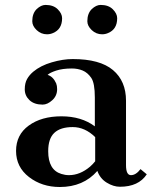

<svg xmlns="http://www.w3.org/2000/svg" viewBox="-20 -746 623 776"><path d="M373.5 -55.2Q316.9 9.8 221.7 9.8Q149.4 9.8 97.2 -30.5Q44.9 -70.8 44.9 -136Q44.9 -201.2 96.2 -238.5Q147.5 -275.9 228.3 -275.9Q309.1 -275.9 363.3 -235.4V-351.6Q363.3 -410.6 348.6 -431.6Q334 -452.6 314.2 -460.9Q294.4 -469.2 270.5 -469.2Q232.9 -469.2 207 -460.7Q181.2 -452.1 172.4 -443.4Q194.8 -436.5 207 -409.2Q210.9 -399.4 210.9 -385.7Q210.9 -358.9 191.4 -341.1Q171.9 -323.2 152.3 -323.2Q118.2 -323.2 99.1 -341.3Q80.1 -359.4 80.1 -384.8Q80.1 -410.2 89.4 -426.5Q98.6 -442.9 114.3 -456.1Q144 -481 189.2 -494.1Q234.4 -507.3 273.9 -507.3Q383.8 -507.3 436.5 -462.9Q489.3 -418.5 489.3 -338.9V-78.6Q489.3 -38.1 509.3 -38.1Q529.3 -38.1 547.9 -62.5L573.2 -41.5Q540 8.8 464.8 8.8Q438.5 8.8 411.4 -7.8Q384.3 -24.4 373.5 -55.2ZM364.7 -191.9Q323.2 -232.4 273.9 -232.4Q224.6 -232.4 199.7 -209.2Q174.8 -186 174.8 -134.8Q174.8 -59.1 228 -43Q243.2 -38.1 258.8 -38.1Q303.2 -38.1 343.8 -72.3Q355.5 -82.5 364.7 -94.2ZM453.6 -672.4Q453.6 -627.4 416.5 -612.3Q405.3 -607.4 392.6 -607.4Q368.7 -607.4 350.8 -624.3Q333 -641.1 333 -660.2Q333 -691.4 350.6 -709Q368.7 -726.1 386.7 -726.1Q418.5 -726.1 436 -708.5Q453.6 -690.9 453.6 -672.4ZM231 -672.4Q231 -627.4 193.8 -612.3Q182.6 -607.4 169.9 -607.4Q146 -607.4 128.2 -624.3Q110.4 -641.1 110.4 -660.2Q110.4 -691.4 127.9 -709Q146 -726.1 164.1 -726.1Q195.8 -726.1 213.4 -708.5Q231 -690.9 231 -672.4Z"/></svg>

Font: Cantata One
Style: Regular
Weight: 400
Designer: Joana Maria Correia da Silva
Foundry: Joana Maria Correia da Silva
Version: Version 1.002